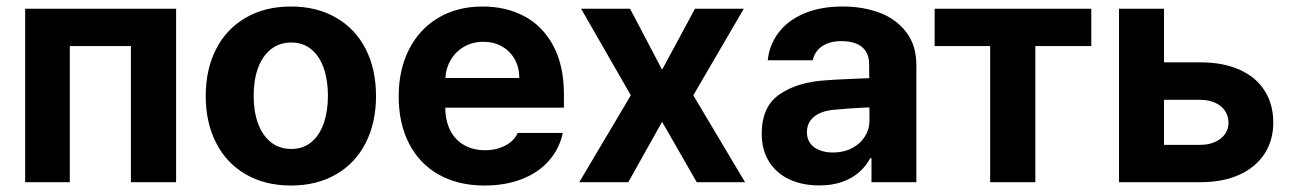

<svg xmlns="http://www.w3.org/2000/svg" viewBox="-20 -557 3949 587"><path d="M56.9 -530.3H518.4V0H380.2V-416.1H193.4V0H56.9Z M609 -263.2Q609 -345.3 640.7 -407Q672.3 -468.8 731.4 -502.9Q790.4 -537.1 869.5 -537.1Q948.5 -537.1 1007.6 -502.9Q1066.7 -468.8 1098.1 -407Q1129.6 -345.3 1129.6 -263.2Q1129.6 -182.2 1098.1 -120.2Q1066.7 -58.2 1007.6 -24Q948.5 10.2 869.5 10.2Q790.4 10.2 731.4 -24Q672.3 -58.2 640.7 -120.2Q609 -182.2 609 -263.2ZM982.6 -264.4Q982.6 -311.3 969.9 -348.1Q957.3 -385 932 -406Q906.8 -427 870.6 -427Q833.7 -427 807.8 -406Q781.8 -385 768.6 -348.4Q755.5 -311.9 755.5 -264.4Q755.5 -216.9 768.6 -180.2Q781.8 -143.6 807.8 -122.6Q833.7 -101.6 870.6 -101.6Q906.8 -101.6 932 -122.6Q957.3 -143.6 969.9 -180.5Q982.6 -217.4 982.6 -264.4Z M1198.9 -262.4Q1198.9 -344 1230.8 -406.4Q1262.7 -468.9 1320.8 -503Q1378.9 -537.1 1455.7 -537.1Q1527.3 -537.1 1583.5 -507.1Q1639.6 -477.2 1671.9 -416.5Q1704.1 -355.8 1704.1 -268.6V-227.9H1258V-318.5H1567.7Q1567.7 -350.8 1553.7 -375.7Q1539.8 -400.7 1514.8 -415Q1489.8 -429.2 1457.9 -429.2Q1424.3 -429.2 1398 -413.7Q1371.7 -398.2 1356.8 -371.5Q1342 -344.8 1341.4 -313V-228.1Q1341.4 -188.3 1356.4 -158.7Q1371.4 -129.1 1399.1 -113.4Q1426.8 -97.7 1463.5 -97.7Q1487.7 -97.7 1507.7 -104.7Q1527.7 -111.6 1541.7 -123.1Q1555.8 -134.6 1562.8 -150.6H1700.7Q1690.2 -102.2 1658.4 -65.9Q1626.7 -29.5 1576.1 -9.7Q1525.5 10.2 1461.3 10.2Q1381.1 10.2 1321.9 -22.9Q1262.7 -56.1 1230.8 -117.6Q1198.9 -179.1 1198.9 -262.4Z M2004.2 -343.8 2104.8 -530.3H2254L2099.6 -265.6L2257.8 0H2110.2L2004.2 -184.6L1900.8 0H1751L1908.6 -265.6L1756.6 -530.3H1906.3Z M2576.2 -225.3 2529.4 -221.4Q2490.9 -218 2468.9 -200.2Q2447 -182.4 2447 -152.6Q2447 -133 2457 -119.1Q2467 -105.2 2485.2 -98Q2503.4 -90.7 2526.3 -90.7Q2558.9 -90.7 2584.4 -103.8Q2609.8 -116.9 2624.1 -139.5Q2638.3 -162.1 2638.3 -189.6L2637.2 -360.7Q2637.2 -383.3 2627.6 -399.2Q2618.1 -415.1 2598.9 -423.2Q2579.8 -431.3 2553 -431.3Q2516.8 -431.3 2493.8 -415.9Q2470.8 -400.5 2464.9 -372.7H2327.2Q2332 -419.5 2360.1 -456.9Q2388.2 -494.3 2438.2 -515.7Q2488.3 -537.1 2556.4 -537.1Q2618.3 -537.1 2668.9 -518.2Q2719.5 -499.3 2750.5 -458.9Q2781.6 -418.5 2781.6 -357.3V0H2644.4V-73.4H2640.5Q2627.4 -48.4 2606 -30Q2584.6 -11.5 2554.4 -0.8Q2524.2 9.9 2485.1 9.9Q2433.7 9.9 2394.1 -8.2Q2354.5 -26.4 2331.7 -62.1Q2308.8 -97.8 2308.8 -148.2Q2308.8 -231.2 2363.5 -268.7Q2418.2 -306.3 2505.8 -311.6Q2520.6 -313.1 2596.3 -316.4L2644.2 -318.3L2645.2 -229Q2625.3 -228.4 2576.2 -225.3Z M2837.5 -530.3H3316.4V-416.1H3145.3V0H3007.2V-416.1H2837.5Z M3872.8 -182.4Q3872.8 -128.4 3846.2 -87.2Q3819.6 -45.9 3769.3 -22.9Q3719 0 3650.2 0H3401.1V-530.3H3538.7V-114.2H3650.2Q3674.8 -114.2 3694.4 -122.9Q3714.1 -131.5 3725 -146.8Q3735.9 -162.1 3735.9 -181.8Q3735.9 -202.5 3725 -218.5Q3714.1 -234.4 3694.4 -243.1Q3674.8 -251.8 3650.2 -251.8H3491.3V-366.4H3650.2Q3719.4 -366.4 3769.5 -344Q3819.6 -321.6 3846.2 -279.9Q3872.8 -238.3 3872.8 -182.4Z"/></svg>

Font: WEMIX Pretendard Variable
Style: Regular
Weight: 400
Designer: Base glyphs from Inter by Rasmus Andersson; Hangeul glyphs from Noto Sans CJK(Source Han Sans) by Jang Soo-young and Kan
Foundry: Kil Hyung-jin
Version: Version 1.000;Glyphs 3.2 (3208)